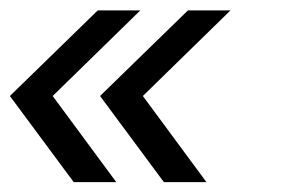

<svg xmlns="http://www.w3.org/2000/svg" viewBox="-58 -490 600 379"><path d="M87.5 -130.5 -38.5 -300.5 135 -469.5H219L46 -300.5L171.5 -130.5ZM265.5 -130.5 139.5 -300.5 313 -469.5H397L224 -300.5L349.5 -130.5Z"/></svg>

Font: Urbanist
Style: Italic
Weight: 400
Italic angle: -8°
Designer: Corey Hu
Foundry: Corey Hu
Version: Version 1.330; ttfautohint (v1.8.4.7-5d5b)